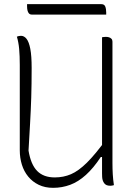

<svg xmlns="http://www.w3.org/2000/svg" viewBox="-20 -882 640 922"><path d="M527 7Q524 8 521.5 8.5Q519 9 516 9.5Q513 10 510 10Q499 10 492 7Q485 4 480.5 -2Q476 -8 473.5 -15.5Q471 -23 470.5 -32Q470 -41 470 -50Q470 -133 470 -214.5Q470 -296 470 -377Q470 -458 470 -539.5Q470 -621 470 -703Q473 -704 475.5 -704Q478 -704 481.5 -704.5Q485 -705 488 -705Q496 -705 503 -703Q510 -701 515 -696Q520 -691 520 -682Q520 -609 520 -536.5Q520 -464 520 -391Q520 -318 520 -245.5Q520 -173 520 -100Q520 -72 521.5 -45.5Q523 -19 527 7ZM235 20Q196 20 166 5.5Q136 -9 115.5 -34Q95 -59 85 -91.5Q75 -124 75 -160Q75 -229 75 -297Q75 -365 75 -433.5Q75 -502 75 -570Q75 -614 72 -647Q69 -680 61 -706Q66 -708 70.5 -709Q75 -710 81 -710Q96 -710 107.5 -695.5Q119 -681 125.5 -647.5Q132 -614 132 -556Q132 -477 130 -413.5Q128 -350 124.5 -290Q121 -230 117 -159Q128 -92 158.5 -61Q189 -30 243 -30Q285 -30 321 -45.5Q357 -61 397.5 -101Q438 -141 491 -214V-128H464Q429 -75 392.5 -42Q356 -9 317 5.5Q278 20 235 20ZM110 -862H467Q481 -862 485.5 -850.5Q490 -839 490 -822Q490 -820 490 -817Q490 -814 490 -812H133Q124 -812 119 -817.5Q114 -823 112 -832Q110 -841 110 -852Q110 -854 110 -857Q110 -860 110 -862Z"/></svg>

Font: Recursive Monospace Casual Light
Style: Regular
Weight: 300
Version: Version 1.047